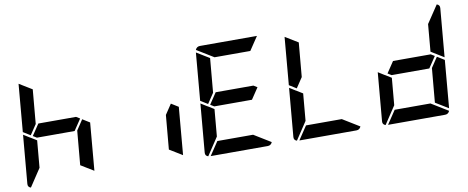

<svg xmlns="http://www.w3.org/2000/svg" viewBox="-79 -1370 4238 1740"><g transform="rotate(-10 2040.0 -500.0)"><path d="M633 -541 564 -438H217L183 -459L252 -562H599ZM166 -469 100 -510 138 -948 256 -876 228 -562ZM650 -531 716 -490 678 -52 560 -124 588 -438ZM193 -165 85 -2Q56 -11 59 -41L98 -486L154 -451L160 -448L215 -414Z M1466 -531 1532 -490 1494 -52 1376 -124 1404 -438Z M2265 -541 2196 -438H1849L1815 -459L1884 -562H2231ZM1798 -469 1732 -510 1770 -948 1888 -876 1860 -562ZM2151 -124 2306 -29Q2294 0 2264 0H1739L1822 -124ZM1825 -165 1717 -2Q1688 -11 1691 -41L1730 -486L1786 -451L1792 -448L1847 -414ZM1929 -876 1774 -971Q1786 -1000 1816 -1000H2341L2258 -876Z M2614 -469 2548 -510 2586 -948 2704 -876 2676 -562ZM2967 -124 3122 -29Q3110 0 3080 0H2555L2638 -124ZM2641 -165 2533 -2Q2504 -11 2507 -41L2546 -486L2602 -451L2608 -448L2663 -414Z M3897 -541 3828 -438H3481L3447 -459L3516 -562H3863ZM3914 -531 3980 -490 3942 -52 3824 -124 3852 -438ZM3995 -998Q4024 -989 4021 -959L3982 -514L3865 -586L3887 -838H3888ZM3783 -124 3938 -29Q3926 0 3896 0H3371L3454 -124ZM3457 -165 3349 -2Q3320 -11 3323 -41L3362 -486L3418 -451L3424 -448L3479 -414Z"/></g></svg>

Font: DSEG7 Modern
Style: Bold Italic
Weight: 700
Italic angle: -5°
Designer: Keshikan(Twitter:@keshinomi_88pro)
Version: Version 0.46